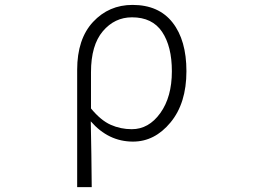

<svg xmlns="http://www.w3.org/2000/svg" viewBox="-20 -567 1040 786"><path d="M295.9 199.2V-281.2Q295.9 -407.2 360.8 -477.1Q425.8 -546.9 522.5 -546.9Q629.9 -546.9 686.5 -474.6Q743.2 -402.3 743.2 -275.4Q743.2 -144.5 678.2 -65.9Q613.3 12.7 524.4 12.7Q423.8 12.7 351.6 -70.3Q354.5 66.4 355.5 199.2ZM519.5 -38.1Q588.9 -38.1 636.2 -104Q683.6 -169.9 683.6 -275.4Q683.6 -377 643.6 -436.5Q603.5 -496.1 520.5 -496.1Q449.2 -496.1 400.9 -439Q352.5 -381.8 352.5 -271.5V-123Q392.6 -74.2 433.1 -56.2Q473.6 -38.1 519.5 -38.1Z"/></svg>

Font: Gen Shin Gothic Monospace Light
Style: Regular
Weight: 300
Designer: [Source Han Sans]
Ryoko NISHIZUKA  (kana & ideographs); Paul D. Hunt (Latin, Greek & Cyrillic); Wenlong ZHANG  (bopomofo
Version: Version 1.002.20150607